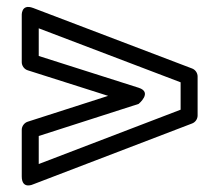

<svg xmlns="http://www.w3.org/2000/svg" viewBox="-20 -585 637 565"><path d="M387.9 -326.8 94 -420.3V-501.7L511.5 -342.8V-262.2L94 -102.3V-184.8L387.9 -279.2C387.9 -279.2 429.8 -313.5 387.9 -326.8ZM298.2 -302.9 61.4 -226.8C52 -223.8 44 -214.1 44 -203V-66C44 -26.1 77.9 -42.7 77.9 -42.7L545.4 -221.7C554.7 -225.2 561.5 -234.6 561.5 -245V-360C561.5 -370 555.1 -379.7 545.4 -383.4L77.9 -561.4C40.7 -575.5 44 -538 44 -538V-402C44 -392.1 50.8 -381.5 61.4 -378.2Z"/></svg>

Font: Asimov
Style: WidOu
Weight: 500
Designer: Google
Version: Version 2.000980; 2014